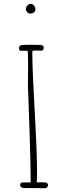

<svg xmlns="http://www.w3.org/2000/svg" viewBox="-20 -991 362 1007"><path d="M137.7 -919.9Q165.5 -919.9 165.5 -944.8Q165.5 -953.6 158 -962.2Q150.4 -970.7 141.6 -970.7Q131.8 -970.7 123.8 -962.2Q115.7 -953.6 115.7 -943.8Q115.7 -935.1 122.3 -927.5Q128.9 -919.9 137.7 -919.9ZM85.4 -21.5Q85.4 -15.1 90.6 -10Q95.7 -4.9 103 -4.9Q140.1 -4.9 163.6 -4.4Q186.5 -3.9 218.3 -3.9Q223.1 -3.9 227.5 -9.3Q231.9 -14.6 231.9 -20.5Q231.9 -34.7 209.5 -34.7H173.3Q173.3 -49.3 173.8 -62Q174.3 -74.7 174.3 -89.8Q174.3 -190.4 162.1 -405.3Q149.4 -628.4 149.4 -719.7Q149.4 -722.2 150.9 -723.6Q151.9 -724.6 155.5 -725.3Q159.2 -726.1 162.6 -726.1H173.3Q179.2 -726.1 184.6 -725.6Q189.9 -725.1 197.3 -725.1Q202.6 -725.1 206.1 -730Q209.5 -734.9 209.5 -741.2Q209.5 -748 204.3 -751.7Q199.2 -755.4 191.4 -755.4Q168 -755.4 153.3 -755.9H125Q96.2 -755.9 87.9 -752.9Q79.6 -749 79.6 -738.8Q79.6 -724.6 90.3 -724.6H124.5Q127.4 -715.3 127.4 -661.1Q127.4 -623 127 -594.7L126.5 -543.9L129.9 -448.7L134.3 -323.7Q141.1 -129.9 141.1 -34.2H102.1Q85.4 -34.2 85.4 -21.5Z"/></svg>

Font: Amatica SC
Style: Regular
Weight: 400
Version: Version 2.000